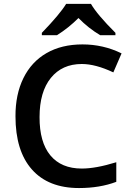

<svg xmlns="http://www.w3.org/2000/svg" viewBox="-20 -951 674 981"><path d="M182.1 -353Q181.6 -224.6 237.3 -157.2Q293 -89.8 397.9 -89.8Q469.7 -89.8 574.2 -122.1V-22Q490.2 9.8 383.8 9.8Q227.1 9.8 143.1 -85Q59.1 -179.7 59.1 -356.9Q58.6 -468.3 99.6 -551.8Q140.6 -635.3 217.8 -679.7Q294.9 -724.1 401.4 -724.1Q507.8 -724.1 601.1 -678.2L559.1 -581.1Q468.3 -624 397.9 -624Q297.4 -624 239.7 -552.7Q182.1 -481.4 182.1 -353ZM193.8 -771V-783.2Q287.1 -879.9 317.9 -931.2H444.8Q475.6 -877.4 569.8 -783.2V-771H492.2Q432.1 -806.6 380.9 -858.9Q330.6 -808.6 271 -771Z"/></svg>

Font: OpenSans-Semibold
Style: Regular
Weight: 600
Foundry: Ascender Corporation
Version: Version 1.10